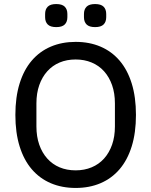

<svg xmlns="http://www.w3.org/2000/svg" viewBox="-20 -917 748 949"><path d="M354 12Q286 12 231 -11.5Q176 -35 137 -80.5Q98 -126 77 -193.5Q56 -261 56 -349Q56 -437 77 -504.5Q98 -572 137 -617.5Q176 -663 231 -686.5Q286 -710 354 -710Q422 -710 477 -686.5Q532 -663 571 -617.5Q610 -572 631 -504.5Q652 -437 652 -349Q652 -261 631 -193.5Q610 -126 571 -80.5Q532 -35 477 -11.5Q422 12 354 12ZM354 -75Q397 -75 433 -90Q469 -105 494.5 -133.5Q520 -162 534 -202Q548 -242 548 -292V-406Q548 -456 534 -496Q520 -536 494.5 -564.5Q469 -593 433 -608Q397 -623 354 -623Q310 -623 274.5 -608Q239 -593 213.5 -564.5Q188 -536 174 -496Q160 -456 160 -406V-292Q160 -242 174 -202Q188 -162 213.5 -133.5Q239 -105 274.5 -90Q310 -75 354 -75ZM258 -783Q229 -783 216 -796Q203 -809 203 -832V-848Q203 -871 216 -884Q229 -897 258 -897Q287 -897 300 -884Q313 -871 313 -848V-832Q313 -809 300 -796Q287 -783 258 -783ZM450 -783Q421 -783 408 -796Q395 -809 395 -832V-848Q395 -871 408 -884Q421 -897 450 -897Q479 -897 492 -884Q505 -871 505 -848V-832Q505 -809 492 -796Q479 -783 450 -783Z"/></svg>

Font: IBM Plex Sans Devanagari Text
Style: Regular
Weight: 450
Designer: Mike Abbink, Paul van der Laan, Pieter van Rosmalen, Erin McLaughlin
Foundry: Bold Monday
Version: Version 1.1